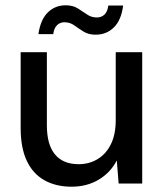

<svg xmlns="http://www.w3.org/2000/svg" viewBox="-20 -693 625 725"><path d="M250 12Q191 12 147.5 -12.5Q104 -37 81 -86Q58 -135 58 -210V-496H157V-220Q157 -147 187.5 -110Q218 -73 277 -73Q317 -73 349 -92.5Q381 -112 399 -149Q417 -186 417 -239V-496H517V0H428L421 -87Q397 -41 352.5 -14.5Q308 12 250 12ZM341 -562Q314 -562 295 -574Q276 -586 260 -597.5Q244 -609 223 -609Q207 -609 195.5 -598Q184 -587 181 -564H125Q133 -619 160.5 -646Q188 -673 228 -673Q255 -673 273.5 -661.5Q292 -650 308.5 -638.5Q325 -627 346 -627Q363 -627 374.5 -638Q386 -649 389 -672H445Q438 -617 410 -589.5Q382 -562 341 -562Z"/></svg>

Font: DM Sans 24pt Medium
Style: Regular
Weight: 500
Designer: Colophon Foundry, Jonny Pinhorn
Foundry: Colophon Foundry
Version: Version 4.004;gftools[0.9.30]